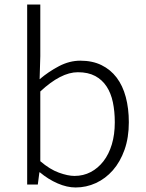

<svg xmlns="http://www.w3.org/2000/svg" viewBox="-20 -815 643 848"><path d="M314 13Q276 13 234.5 -5Q193 -23 156 -54H154L147 0H100V-795H158V-567L155 -465Q195 -499 241 -523Q287 -547 335 -547Q388 -547 428 -527.5Q468 -508 495 -472.5Q522 -437 535.5 -386.5Q549 -336 549 -275Q549 -207 530 -153.5Q511 -100 478.5 -63Q446 -26 403.5 -6.5Q361 13 314 13ZM309 -38Q348 -38 380.5 -55Q413 -72 437 -103Q461 -134 474 -177.5Q487 -221 487 -275Q487 -323 478.5 -363.5Q470 -404 450.5 -433.5Q431 -463 400 -479.5Q369 -496 324 -496Q286 -496 244.5 -474.5Q203 -453 158 -411V-103Q200 -67 240 -52.5Q280 -38 309 -38Z"/></svg>

Font: SpoqaHanSans-Light
Style: Regular
Weight: 300
Designer: [Spoqa Han Sans] Dong-huui Kim \uAE40 \uB3D9 \uD718  Younghwa Kang \uAC15 \uC601 \uD654  [Noto Sans] Ryoko NISHIZUKA \u8
Foundry: Spoqa (http://www.spoqa-han-sans.com)
Version: Version 2.000